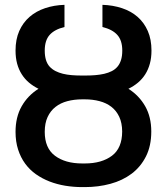

<svg xmlns="http://www.w3.org/2000/svg" viewBox="-20 -757 684 787"><path d="M244.3 -737.2V-646.3Q203.5 -636.4 183.4 -613.8Q163.4 -591.3 163.4 -549.7Q163.4 -505.7 183.6 -483.7Q193.9 -472.7 207.6 -465.7Q221.2 -458.8 237.7 -454.7Q254.3 -450.6 273.4 -449Q292.6 -447.4 313.2 -447.4H331Q352.3 -447.4 371.1 -449Q389.9 -450.6 407.3 -454.5Q424.4 -458.5 438 -465.4Q451.7 -472.3 461.3 -483.5Q470.9 -494.7 476 -511Q481.2 -527.3 481.2 -549.7Q481.2 -591.3 460.9 -613.8Q440.7 -636.4 399.9 -646.3V-737.2Q443.2 -735.8 480.1 -723.5Q517 -711.3 543.9 -687.9Q570.7 -664.4 585.8 -630Q600.9 -595.5 600.9 -549.7Q600.9 -520.2 594.3 -496.1Q587.7 -471.9 575.5 -452.6Q563.2 -433.2 545.8 -418.5Q528.4 -403.8 506.4 -393.1Q550.1 -365.4 575.1 -321.6Q600.1 -277.7 600.1 -218Q600.1 -159.1 578.3 -115.9Q556.5 -72.8 519.4 -44.9Q482.2 -17 432.7 -3.6Q383.2 9.9 327.8 9.9H316.8Q281.6 9.9 247.5 4.3Q213.4 -1.4 183.1 -13.1Q152.7 -24.9 127.1 -43Q101.6 -61.1 83.1 -86.3Q64.6 -111.5 54.2 -144Q43.7 -176.5 43.7 -216.6Q43.7 -277 68.7 -321.2Q93.8 -365.4 137.8 -393.1Q116.1 -403.8 98.7 -418.5Q81.3 -433.2 69.1 -452.6Q56.8 -471.9 50.2 -496.1Q43.7 -520.2 43.7 -549.7Q43.7 -595.5 58.9 -630Q74.2 -664.4 101.2 -687.9Q128.2 -711.3 164.8 -723.5Q201.3 -735.8 244.3 -737.2ZM163.4 -216.6Q163.4 -149.9 205.3 -118.6Q247.5 -87 316.8 -87H327.8Q396.7 -87 438.9 -118.6Q480.5 -149.9 480.8 -218Q480.5 -253.2 468.8 -278.2Q457 -303.3 436.6 -319.1Q416.2 -334.9 388.3 -342.3Q360.4 -349.8 327.8 -349.8H316.8Q284.1 -349.8 256 -342.3Q228 -334.9 207.4 -318.7Q186.8 -302.6 175.1 -277.3Q163.4 -252.1 163.4 -216.6Z"/></svg>

Font: Inter P Medium
Style: Regular
Weight: 500
Designer: Rasmus Andersson
Foundry: rsms
Version: Version 3.018;git-588b23468